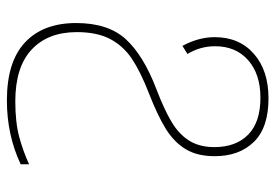

<svg xmlns="http://www.w3.org/2000/svg" viewBox="-144 -434 818 571"><g transform="rotate(90 265.5 -149.0)"><path d="M445 -378Q445 -326 424 -291.5Q403 -257 363.5 -232.5Q324 -208 257 -182Q193 -157 155 -131.5Q117 -106 96.5 -67Q76 -28 76 32Q76 118 128 166.5Q180 215 282 215Q344 215 387 203.5Q430 192 469 174V199Q382 240 279 240Q164 240 106.5 186Q49 132 49 34Q49 -61 97 -113.5Q145 -166 244 -204Q307 -228 343.5 -250Q380 -272 399 -302.5Q418 -333 418 -377Q418 -441 381 -477.5Q344 -514 271 -514Q201 -514 159.5 -477.5Q118 -441 118 -379Q118 -335 141 -297L117 -282Q91 -330 91 -378Q91 -451 140.5 -494.5Q190 -538 273 -538Q360 -538 402.5 -494.5Q445 -451 445 -378Z"/></g></svg>

Font: Noto Sans UI Thin
Style: Regular
Weight: 250
Designer: Monotype Design Team
Foundry: Monotype Imaging Inc.
Version: Version 1.001